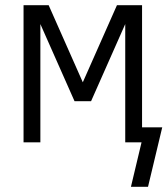

<svg xmlns="http://www.w3.org/2000/svg" viewBox="-20 -550 647 742"><path d="M486 172 527 0H464V-457L332 -159H268L136 -457V0H71V-530H168L300 -232L432 -530H529V-58H607L552 172Z"/></svg>

Font: Iosevka Curly Light Extended
Style: Regular
Weight: 300
Width: 7
Monospace: yes
Designer: Belleve Invis
Foundry: Belleve Invis
Version: Version 11.1.0; ttfautohint (v1.8.3)